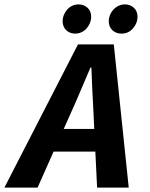

<svg xmlns="http://www.w3.org/2000/svg" viewBox="-63 -854 683 874"><path d="M266 -354 227 -267H366L362 -353Q359 -401 357 -448.5Q355 -496 353 -547H349Q328 -499 308 -451Q288 -403 266 -354ZM-43 0 292 -652H455L523 0H379L371 -164H181L108 0ZM279 -701Q255 -701 238.5 -716.5Q222 -732 222 -759Q222 -772 227.5 -785.5Q233 -799 242.5 -810Q252 -821 265.5 -827.5Q279 -834 295 -834Q318 -834 335 -819Q352 -804 352 -777Q352 -763 346.5 -749.5Q341 -736 331.5 -725Q322 -714 308.5 -707.5Q295 -701 279 -701ZM490 -701Q465 -701 448.5 -716.5Q432 -732 432 -759Q432 -772 437.5 -785.5Q443 -799 453 -810Q463 -821 476.5 -827.5Q490 -834 506 -834Q529 -834 546 -819Q563 -804 563 -777Q563 -749 542.5 -725Q522 -701 490 -701Z"/></svg>

Font: Source Code Pro
Style: Bold Italic
Weight: 700
Italic angle: -11°
Monospace: yes
Designer: Paul D. Hunt, Teo Tuominen
Foundry: Adobe Systems Incorporated
Version: Version 1.050;PS 1.000;hotconv 16.6.51;makeotf.lib2.5.65220